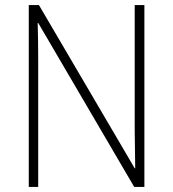

<svg xmlns="http://www.w3.org/2000/svg" viewBox="-20 -734 680 754"><path d="M547 0H507L130 -644H128Q129 -609 129.5 -574Q130 -539 130 -497V0H93V-714H133L509 -73H511Q511 -108 510 -148.5Q509 -189 509 -221V-714H547Z"/></svg>

Font: Noto Sans Telugu SemiCondensed ExtraLight
Style: Regular
Weight: 200
Width: 4
Designer: Jelle Bosma - Monotype Design Team
Foundry: Monotype Imaging Inc.
Version: Version 2.005; ttfautohint (v1.8.4.7-5d5b)